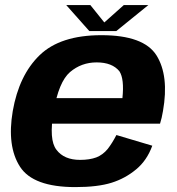

<svg xmlns="http://www.w3.org/2000/svg" viewBox="-20 -739 706 764"><path d="M279.7 5.5 298.9 -102.8Q234.8 -102.8 204.7 -143Q173.7 -182.3 193.6 -296.4Q213.5 -413 258.5 -452.1Q303.8 -490.7 364.5 -490.7Q426.7 -490.7 455.3 -455.2Q475.1 -424.7 467.1 -348.4H187.4L169.7 -246.9H616.8Q624 -269.5 628.5 -297.1Q653.2 -437.6 602.8 -518.5Q552.2 -599 383.4 -599Q219.8 -599 137.5 -519.2Q55.6 -439.8 30.7 -296.8Q7 -157.2 59.6 -75.6Q111.8 5.5 279.7 5.5ZM298.9 -102.8 279.7 5.5Q368.9 5.5 424.1 -11.9Q478.4 -28.9 521.9 -65.2Q564.7 -100.6 586 -159.2L443.2 -201.7Q426.9 -170 408.5 -146.2Q389.2 -122.8 363.3 -112.7Q336.5 -102.8 298.9 -102.8ZM335.5 -615.3H442.6L570.4 -718.9H472.7L395.1 -649.7L339.5 -718.9H243.5Z"/></svg>

Font: Anybody Thin
Style: Italic
Weight: 100
Italic angle: -10°
Designer: Tyler Finck
Foundry: Etcetera Type Company
Version: Version 1.114;gftools[0.9.25]